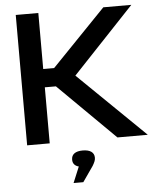

<svg xmlns="http://www.w3.org/2000/svg" viewBox="-59 -720 808 983"><g transform="rotate(-5 345.0 -228.5)"><path d="M59 -670V0H175V-288H232L523 0H679L336 -334L653 -670H509L231 -382H175V-670ZM279 213H329L384 134C394 117 399 106 399 94V93C399 66 378 51 340 51C302 51 282 66 282 93V94C282 113 293 126 313 131Z"/></g></svg>

Font: LT Wave Medium
Style: Regular
Weight: 500
Designer: Daniel Lyons
Version: Version 2.5 (Glyphs App)